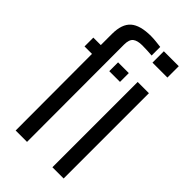

<svg xmlns="http://www.w3.org/2000/svg" viewBox="-246 -881 955 955"><g transform="rotate(45 231.0 -404.0)"><path d="M17 -538V-600H69.5V-678Q69.5 -748 104 -778.2Q138.5 -808.5 215 -808.5Q230 -808.5 249.5 -806.5Q269 -804.5 285 -802.5V-742Q270.5 -743 253.2 -744Q236 -745 216.5 -745Q182.5 -745 166 -732Q149.5 -719 149.5 -683.5L150.5 0H70.5L69.5 -538ZM191 -538V-600H266.5V-538ZM313 -720V-800H418V-720ZM329 0V-600H408V0Z"/></g></svg>

Font: Big Shoulders Stencil Text
Style: Regular
Weight: 400
Designer: Patric King
Foundry: XO Type Co
Version: Version 1.000